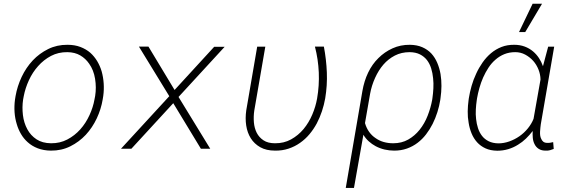

<svg xmlns="http://www.w3.org/2000/svg" viewBox="-20 -770 2975 994"><path d="M60.5 -272.5 57.6 -254.4Q53.2 -221.7 55.4 -189.2Q57.6 -156.7 66.9 -127Q74.7 -100.1 88.9 -75.9Q103 -51.8 123.5 -33.7Q145.5 -13.7 175.5 -2.2Q205.6 9.3 243.2 9.8Q298.3 10.3 344 -12.5Q389.6 -35.2 424.3 -72.3Q458.5 -109.4 481 -157.2Q503.4 -205.1 511.7 -255.4L514.6 -273.4Q519 -305.7 516.8 -338.1Q514.6 -370.6 506.3 -400.4Q498 -428.7 483.2 -453.4Q468.3 -478 447.8 -496.6Q425.8 -515.6 396.2 -526.9Q366.7 -538.1 329.6 -538.1Q274.9 -538.6 229.5 -516.1Q184.1 -493.7 149.9 -457.5Q114.7 -419.9 92 -371.6Q69.3 -323.2 60.5 -272.5ZM99.6 -254.4 103 -272.5Q110.8 -313.5 129.6 -354.5Q148.4 -395.5 177.2 -427.7Q206.1 -460.4 244.1 -480.5Q282.2 -500.5 328.6 -500Q367.7 -499.5 395.5 -483.2Q423.3 -466.8 441.4 -440.4Q464.8 -407.7 472.2 -362.3Q479.5 -316.9 472.7 -273.4L469.2 -255.4Q462.4 -215.8 443.4 -174.1Q424.3 -132.3 395.5 -100.1Q366.7 -67.9 328.6 -47.9Q290.5 -27.8 244.1 -28.3Q199.2 -28.8 168.9 -48.8Q138.7 -68.8 121.6 -100.6Q103.5 -133.8 98.6 -174.6Q93.8 -215.3 99.6 -254.4Z M883.8 -304.2 748.5 -528.8H699.2L856.4 -272L606.4 0H660.2L877 -235.8L1020 0H1068.4L904.3 -268.1L1143.1 -527.8H1088.9Z M1353.5 -528.3H1311.5L1254.9 -198.7Q1249 -157.7 1254.6 -120.4Q1260.3 -83 1278.3 -54.2Q1296.4 -25.4 1327.4 -7.8Q1358.4 9.8 1404.3 9.8Q1441.4 10.3 1473.9 -0.5Q1506.3 -11.2 1533.2 -30.3Q1560.5 -49.3 1582 -75Q1603.5 -100.6 1620.1 -131.3Q1635.7 -161.1 1646.7 -194.1Q1657.7 -227.1 1663.6 -260.7Q1674.8 -327.6 1672.1 -395Q1669.4 -462.4 1656.7 -528.8H1610.4Q1627.4 -463.4 1630.4 -395Q1633.3 -326.7 1621.6 -259.8Q1614.3 -218.3 1596.7 -176.8Q1579.1 -135.3 1551.8 -102.1Q1523.9 -68.8 1486.8 -48.3Q1449.7 -27.8 1403.3 -28.3Q1367.2 -28.3 1344.2 -43.5Q1321.3 -58.6 1309.1 -82.5Q1296.9 -106.9 1294.4 -137Q1292 -167 1296.4 -197.3Z M2259.3 -252.4 2260.7 -263.2Q2265.1 -293 2265.4 -324.7Q2265.6 -356.4 2260.7 -386.7Q2255.4 -417 2243.9 -444.3Q2232.4 -471.7 2213.4 -492.7Q2194.3 -513.2 2166.7 -525.4Q2139.2 -537.6 2102.1 -538.1Q2053.7 -538.6 2012.2 -519.8Q1970.7 -501 1939 -469.2Q1906.7 -437.5 1886 -394.3Q1865.2 -351.1 1856 -297.9L1770 203.1H1812.5L1861.3 -72.3Q1873 -52.7 1889.4 -38.1Q1905.8 -23.4 1924.8 -13.2Q1946.8 -1.5 1971.4 4.2Q1996.1 9.8 2021 9.8Q2056.6 9.8 2086.9 -1Q2117.2 -11.7 2142.1 -30.8Q2166.5 -49.3 2185.8 -74.5Q2205.1 -99.6 2219.7 -128.4Q2234.4 -157.7 2244.4 -189.5Q2254.4 -221.2 2259.3 -252.4ZM2218.8 -262.7 2217.3 -252.4Q2210 -212.4 2194.1 -171.4Q2178.2 -130.4 2152.3 -98.1Q2127.4 -66.9 2093.5 -47.6Q2059.6 -28.3 2015.6 -28.3Q1989.3 -28.3 1966.3 -34.9Q1943.4 -41.5 1924.8 -54.7Q1905.3 -67.4 1891.1 -87.2Q1877 -106.9 1869.6 -132.8L1896 -284.2Q1903.8 -327.1 1921.9 -366.9Q1939.9 -406.7 1964.8 -435.5Q1990.2 -464.8 2024.2 -482.4Q2058.1 -500 2101.1 -500Q2132.3 -499.5 2154.1 -488.5Q2175.8 -477.5 2190.4 -459Q2204.6 -440.4 2212.2 -416Q2219.7 -391.6 2222.2 -365.2Q2225.1 -338.9 2223.6 -312.5Q2222.2 -286.1 2218.8 -262.7Z M2849.1 -528.3H2817.9L2791 -427.2Q2783.2 -449.7 2770.3 -469.2Q2757.3 -488.8 2740.2 -503.4Q2720.7 -520 2696 -529.1Q2671.4 -538.1 2643.1 -538.1Q2606.4 -538.6 2576.4 -526.9Q2546.4 -515.1 2522 -494.6Q2497.6 -474.1 2478.3 -446.5Q2459 -418.9 2445.3 -388.7Q2430.7 -357.9 2421.4 -325.2Q2412.1 -292.5 2407.2 -261.7L2405.8 -251.5Q2401.9 -223.6 2401.4 -193.4Q2400.9 -163.1 2406.2 -134.3Q2410.6 -105.5 2421.4 -79.3Q2432.1 -53.2 2450.2 -33.2Q2467.8 -13.7 2493.4 -2Q2519 9.8 2554.2 10.3Q2584 10.3 2611.1 2.2Q2638.2 -5.9 2662.1 -21Q2684.1 -34.2 2703.1 -52.7Q2722.2 -71.3 2737.8 -91.8Q2736.8 -74.7 2738.3 -56.9Q2739.7 -39.1 2747.1 -24.4Q2754.4 -8.8 2769 0.7Q2783.7 10.3 2807.1 9.8Q2817.9 10.3 2827.4 7.6Q2836.9 4.9 2846.7 1L2843.8 -34.2Q2836.4 -32.7 2828.9 -31.2Q2821.3 -29.8 2813.5 -30.3Q2800.3 -30.3 2792.7 -36.4Q2785.2 -42.5 2781.7 -51.8Q2777.8 -59.1 2776.6 -68.6Q2775.4 -78.1 2775.9 -88.4Q2776.4 -98.6 2777.6 -108.9Q2778.8 -119.1 2779.8 -127ZM2448.2 -251 2449.7 -261.2Q2454.1 -286.6 2461.9 -314.5Q2469.7 -342.3 2481.4 -369.1Q2493.2 -395.5 2508.8 -419.4Q2524.4 -443.4 2545.4 -461.4Q2565.9 -479.5 2591.3 -489.7Q2616.7 -500 2647.5 -500Q2675.3 -500 2699 -487.3Q2722.7 -474.6 2740.7 -454.6Q2757.8 -435.1 2767.8 -409.9Q2777.8 -384.8 2778.3 -358.4L2742.2 -154.8Q2731.9 -128.9 2712.9 -105.5Q2693.8 -82 2669.4 -64.9Q2645 -47.9 2616.7 -37.8Q2588.4 -27.8 2560.1 -27.8Q2530.8 -28.3 2509.8 -38.8Q2488.8 -49.3 2475.6 -66.4Q2461.9 -84 2454.6 -106.7Q2447.3 -129.4 2444.8 -153.8Q2441.9 -178.2 2443.4 -203.4Q2444.8 -228.5 2448.2 -251ZM2737.3 -750.5 2667 -604H2699.2L2786.1 -750.5Z"/></svg>

Font: Roboto Mono ExtraLight
Style: Italic
Weight: 250
Italic angle: -10°
Monospace: yes
Designer: Google
Version: Version 3.000